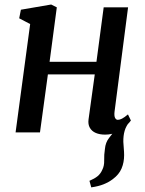

<svg xmlns="http://www.w3.org/2000/svg" viewBox="-20 -586 643 850"><path d="M384 243.5 376 214.5Q398.5 205 411.8 194.2Q425 183.5 432.5 166.5Q442 148.5 441.2 123.8Q440.5 99 444.5 73.5Q447 44.5 463 24.5Q479 4.5 490 -10.5L555 -49Q538 -28.5 531.8 -6.8Q525.5 15 526 42Q526.5 55 528 70.8Q529.5 86.5 529.5 101Q529.5 133 518.2 159.8Q507 186.5 479.5 207Q461 221 438.2 230Q415.5 239 384 243.5ZM487 -91Q485 -72.5 489.5 -64Q494 -55.5 501.5 -55.5Q510 -55.5 520.2 -60.8Q530.5 -66 546.5 -79.5L559.5 -52.5Q555 -45.5 539.8 -30.2Q524.5 -15 500.2 -2.5Q476 10 445.5 10Q421.5 10 404 2.5Q386.5 -5 377.8 -20.2Q369 -35.5 372 -57.5L399.5 -256.5H192L157 0H49L113.5 -479.5L65 -505L72.5 -543L206.5 -566L231.5 -553.5L199.5 -312.5H407L439 -553.5H547Z"/></svg>

Font: Merriweather 20pt Medium
Style: Italic
Weight: 500
Italic angle: -7.8°
Version: Version 2.101